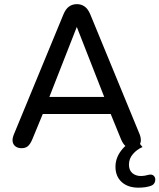

<svg xmlns="http://www.w3.org/2000/svg" viewBox="-20 -697 758 913"><path d="M45.9 -57.6 281.9 -629.2Q292.7 -655 308.6 -666.1Q324.5 -677.3 345.8 -677.3Q366.4 -677.3 382.3 -666.1Q398.2 -655 409.1 -629.2L644.4 -57.6Q650.8 -40.5 649.6 -26.3Q648.4 -12.1 638.5 -3Q628.7 6.1 612.3 7.3Q590.9 9.1 577.8 -1.6Q564.8 -12.4 555.4 -35L496.1 -180.2L544.1 -155H146.7L193.8 -180.2L133.9 -35Q123.1 -9.3 110.5 -0.3Q97.8 8.7 79.6 7.6Q63.3 6.9 52.6 -1.7Q41.9 -10.3 40 -24.7Q38.1 -39 45.9 -57.6ZM206 -213.8 179.2 -236H509.7L484.3 -213.8L345.2 -568.9ZM529.1 95.9Q529.1 55.3 555.3 20.2Q581.5 -14.9 626.7 -35.7L657.7 2.2Q630.9 13.6 612.1 35.6Q593.2 57.6 593.2 85.6Q593.2 112.5 609.3 126.2Q625.3 140 650.7 140Q666.8 140 684 134.8Q703.3 129.6 712.3 140Q721.2 150.5 717.3 165.7Q713.4 180.9 698.2 186.4Q674.2 195.4 638.2 195.4Q588 195.4 558.6 168.5Q529.1 141.6 529.1 95.9Z"/></svg>

Font: SN Pro Thin
Style: Regular
Weight: 200
Designer: Tobias Whetton
Foundry: Supernotes
Version: Version 1.003;Glyphs 3.3 (3324)